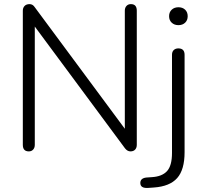

<svg xmlns="http://www.w3.org/2000/svg" viewBox="-20 -730 997 932"><path d="M615.2 -710Q644 -710 644 -678.2V-26.9Q644 -12.7 636 -3.9Q627.9 4.9 613.3 4.9Q598.6 4.9 586.9 -9.8L148.9 -601.1V-26.9Q148.9 -12.7 140.9 -3.9Q132.8 4.9 120.1 4.9Q90.8 4.9 90.8 -26.9V-678.2Q90.8 -692.4 99.4 -701.2Q107.9 -710 123.5 -710Q139.2 -710 148.9 -694.8L585.9 -105V-678.2Q585.9 -692.4 594 -701.2Q602.1 -710 615.2 -710ZM845.7 -495.1Q876 -495.1 876 -463.9V8.8Q876 93.8 840.1 134.3Q804.2 174.8 727.1 180.2L700.2 182.1Q661.1 185.1 661.1 158.2Q661.1 135.3 689.9 131.8L716.8 129.9Q766.6 127 790.8 100.6Q814.9 74.2 814.9 12.2V-463.9Q814.9 -479 823.5 -487.1Q832 -495.1 845.7 -495.1ZM813.5 -619.9Q800.8 -631.8 800.8 -651.4Q800.8 -670.9 813.5 -682.9Q826.2 -694.8 846.2 -694.8Q866.2 -694.8 878.7 -682.9Q891.1 -670.9 891.1 -651.4Q891.1 -631.8 878.7 -619.9Q866.2 -607.9 846.2 -607.9Q826.2 -607.9 813.5 -619.9Z"/></svg>

Font: Nunito-Light
Style: Regular
Weight: 300
Designer: Vernon Adams
Foundry: newtypography
Version: Version 3.000